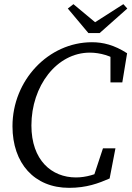

<svg xmlns="http://www.w3.org/2000/svg" viewBox="-20 -888 633 923"><path d="M312 15C397 15 454 -7 507 -30L535 -175H475L427 -30L483 -71C441 -50 394 -35 345 -35C229 -35 131 -117 131 -285C131 -474 252 -635 412 -635C461 -635 517 -619 552 -591L511 -632V-492H568L591 -632C529 -672 475 -685 422 -685C213 -685 40 -502 40 -281C40 -103 145 15 312 15ZM333 -868 306 -847 405 -729H459L592 -847L573 -868L401 -758H465L333 -868Z"/></svg>

Font: Source Serif 4 Variable
Style: Italic
Weight: 400
Italic angle: -12°
Designer: Frank Grießhammer
Foundry: Adobe Systems Incorporated
Version: Version 4.004;hotconv 1.0.116;makeotfexe 2.5.65601